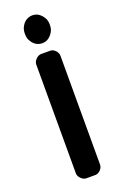

<svg xmlns="http://www.w3.org/2000/svg" viewBox="-148 -807 546 852"><g transform="rotate(-20 124.5 -381.0)"><path d="M83 -742.2Q75.2 -732.4 70.3 -720.7Q66.4 -709 66.4 -695.3Q66.4 -681.6 70.3 -669.9Q75.2 -659.2 83 -649.4Q91.8 -639.6 102.5 -634.8Q113.3 -629.9 125 -629.9Q137.7 -629.9 148.4 -634.8Q158.2 -639.6 167 -649.4Q175.8 -659.2 180.7 -670.9Q184.6 -682.6 184.6 -696.3Q184.6 -710 180.7 -720.7Q175.8 -732.4 167 -742.2Q158.2 -752 148.4 -756.8Q137.7 -761.7 125 -761.7Q113.3 -761.7 102.5 -756.8Q91.8 -752 83 -742.2ZM67.4 -550.8Q67.4 -563.5 79.1 -575.2Q90.8 -586.9 103.5 -586.9Q114.3 -586.9 125 -586.9Q135.7 -586.9 146.5 -586.9Q159.2 -586.9 170.9 -575.2Q181.6 -563.5 181.6 -550.8Q181.6 -421.9 181.6 -293Q181.6 -164.1 181.6 -36.1Q181.6 -23.4 170.9 -11.7Q159.2 0 146.5 0Q135.7 0 125 0Q114.3 0 103.5 0Q90.8 0 79.1 -11.7Q67.4 -23.4 67.4 -36.1Q67.4 -164.1 67.4 -293Q67.4 -421.9 67.4 -550.8Z"/></g></svg>

Font: DeepSea
Style: Medium
Weight: 500
Designer: Stem
Version: Version 3.019;git-0a5106e0b